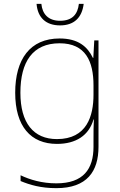

<svg xmlns="http://www.w3.org/2000/svg" viewBox="-20 -831 623 998"><path d="M415 -811H390C384 -758 357 -723 292 -723C231 -723 200 -758 195 -811H170C176 -738 220 -699 292 -699C364 -699 406 -738 415 -811ZM290 -631C136 -631 59 -523 59 -349C59 -174 140 -83 276 -83C375 -83 442 -127 466 -210H468C466 -171 466 -149 466 -110V-68C466 47 414 122 273 122C198 122 135 103 87 80V110C135 130 192 147 273 147C433 147 492 59 492 -68V-621H470L465 -530H463C435 -588 387 -631 290 -631ZM290 -606C425 -606 466 -512 466 -387V-339C466 -229 432 -108 276 -108C154 -108 86 -192 86 -349C86 -510 150 -606 290 -606Z"/></svg>

Font: Noto Sans Kannada UI Thin
Style: Regular
Weight: 100
Designer: Jelle Bosma - Monotype Design Team
Foundry: Monotype Imaging Inc.
Version: Version 2.005